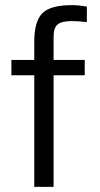

<svg xmlns="http://www.w3.org/2000/svg" viewBox="-20 -727 390 747"><path d="M309.6 -493.7V-434.1H188.5V0H113.3V-434.1H24.4V-493.7H113.3V-564Q113.3 -644 144.8 -675.5Q176.3 -707 258.8 -707Q285.6 -707 317.9 -701.7V-641.1Q282.7 -645 260.7 -645Q219.7 -645 204.1 -631.8Q188.5 -618.7 188.5 -584V-493.7Z"/></svg>

Font: Metrophobic
Style: Regular
Weight: 400
Designer: Vernon Adams
Foundry: Vernon Adams
Version: Version 3.200; ttfautohint (v1.8.4.7-5d5b);gftools[0.9.23]